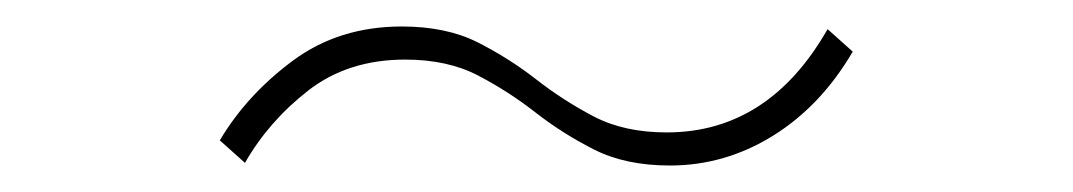

<svg xmlns="http://www.w3.org/2000/svg" viewBox="-20 -488 810 145"><path d="M486 -363Q527.5 -363 563.8 -385.5Q600 -408 624 -449L605 -466Q560.5 -388 483.5 -388Q451.5 -388 428.5 -400Q405.5 -412 385 -428Q364.5 -444 340.8 -456Q317 -468 283.5 -468Q236 -468 201.2 -442.2Q166.5 -416.5 146 -382L165 -365Q183 -396.5 213 -419.8Q243 -443 286 -443Q318 -443 341 -431Q364 -419 384.5 -403Q405 -387 428.8 -375Q452.5 -363 486 -363Z"/></svg>

Font: Spartan Thin
Style: Regular
Weight: 100
Designer: Matt Bailey, Mirko Velimirovic
Foundry: Matt Bailey
Version: Version 1.003; ttfautohint (v1.8.3)